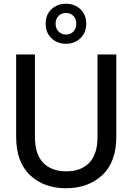

<svg xmlns="http://www.w3.org/2000/svg" viewBox="-20 -990 705 1022"><path d="M331 12Q214 12 140 -57.5Q66 -127 66 -262V-700H166V-261Q166 -169 210 -123.5Q254 -78 333 -78Q411 -78 455 -123.5Q499 -169 499 -261V-700H599V-262Q599 -127 524 -57.5Q449 12 331 12ZM408 -786.5Q377 -757 331 -757Q285 -757 254 -786.5Q223 -816 223 -864Q223 -912 254 -941Q285 -970 331 -970Q377 -970 408 -941Q439 -912 439 -864Q439 -816 408 -786.5ZM331 -806Q355 -806 370.5 -822Q386 -838 386 -864Q386 -890 370.5 -905.5Q355 -921 331 -921Q308 -921 292 -905.5Q276 -890 276 -864Q276 -838 292 -822Q308 -806 331 -806Z"/></svg>

Font: AWOL-DM Medium
Style: Regular
Weight: 500
Designer: Colophon Foundry, Jonny Pinhorn, Mikhail Sharanda
Foundry: Colophon Foundry
Version: Version 1.000;Glyphs 3.2.3 (3260)